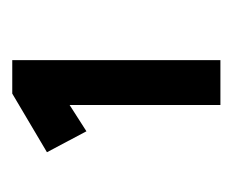

<svg xmlns="http://www.w3.org/2000/svg" viewBox="-54 -764 388 321"><g transform="rotate(-90 140.5 -603.0)"><path d="M126 -703 132 -685 82 -653 47 -719 145 -777H201V-429H164Q154 -429 145 -429Q136 -429 126 -429Z"/></g></svg>

Font: Mach
Style: Regular
Weight: 400
Version: Version 1.002